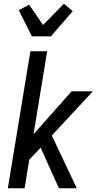

<svg xmlns="http://www.w3.org/2000/svg" viewBox="-20 -1010 540 1030"><path d="M392 0H296L198 -218L137 -153L112 0H22L143 -735H233L160 -290L364 -520H478L258 -283ZM151 -815 81 -955 136 -985 211 -876 323 -990 370 -950 253 -815Z"/></svg>

Font: Iosevka Medium Oblique
Style: Regular
Weight: 500
Italic angle: -9°
Monospace: yes
Designer: Belleve Invis
Foundry: Belleve Invis
Version: Version 32.5.0; ttfautohint (v1.8.4)